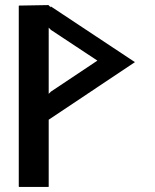

<svg xmlns="http://www.w3.org/2000/svg" viewBox="-20 -732 611 757"><path d="M364 -493 181 -371 172 -362V-623L180 -615L181 -614ZM180 -703 171 -712 55 -710 54 -709V4L55 5H171L172 4V-260L512 -487L180 -707Z"/></svg>

Font: Hussar Woodtype
Style: SeBd
Weight: 900
Foundry: Cannot Into Space Fonts
Version: Version 1.07